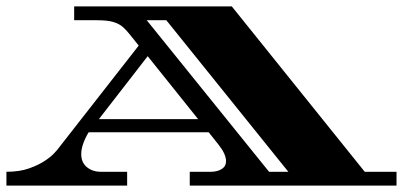

<svg xmlns="http://www.w3.org/2000/svg" viewBox="-34 -578 1255 598"><path d="M-14 0V-43Q27 -43 56.5 -53.5Q86 -64 105.5 -77Q125 -90 134.5 -100.5Q144 -111 144 -111L398 -436L370 -471Q359 -485 348 -494.5Q337 -504 319 -509.5Q301 -515 267 -515H197V-558H688L1102 -43H1201V0H557V-43H623Q643 -43 656.5 -51.5Q670 -60 670 -76Q670 -98 647 -127L616 -166H242Q219 -127 219 -98Q219 -72 236.5 -57.5Q254 -43 280 -43H362V0ZM804 -43H864L484 -515H423ZM274 -207H583L426 -403Z"/></svg>

Font: Diplomata SC
Style: Regular
Weight: 400
Designer: Eduardo Rodriguez Tunni
Foundry: Eduardo Rodriguez Tunni
Version: Version 1.002; ttfautohint (v1.8.4.7-5d5b);gftools[0.9.23]